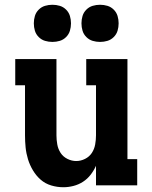

<svg xmlns="http://www.w3.org/2000/svg" viewBox="-20 -778 640 806"><path d="M246 8Q220 8 195 0.5Q170 -7 151 -23.5Q132 -40 118.5 -62.5Q105 -85 97.5 -109.5Q90 -134 87.5 -159Q85 -184 85 -210V-420H44V-530H217V-210Q217 -191 220.5 -171.5Q224 -152 234.5 -136Q245 -120 263 -111Q281 -102 300 -102Q319 -102 337 -111Q355 -120 365.5 -136Q376 -152 379.5 -171.5Q383 -191 383 -210V-420H342V-530H515V-110H556V0H383V-82Q374 -62 360.5 -44.5Q347 -27 328.5 -15Q310 -3 288.5 2.5Q267 8 246 8ZM400 -602Q384 -602 369 -606.5Q354 -611 342.5 -622.5Q331 -634 326.5 -649Q322 -664 322 -680Q322 -696 326.5 -711Q331 -726 342.5 -737.5Q354 -749 369 -753.5Q384 -758 400 -758Q416 -758 431 -753.5Q446 -749 457.5 -737.5Q469 -726 473.5 -711Q478 -696 478 -680Q478 -664 473.5 -649Q469 -634 457.5 -622.5Q446 -611 431 -606.5Q416 -602 400 -602ZM200 -602Q184 -602 169 -606.5Q154 -611 142.5 -622.5Q131 -634 126.5 -649Q122 -664 122 -680Q122 -696 126.5 -711Q131 -726 142.5 -737.5Q154 -749 169 -753.5Q184 -758 200 -758Q216 -758 231 -753.5Q246 -749 257.5 -737.5Q269 -726 273.5 -711Q278 -696 278 -680Q278 -664 273.5 -649Q269 -634 257.5 -622.5Q246 -611 231 -606.5Q216 -602 200 -602Z"/></svg>

Font: Iosevka Slab XBdEx
Style: Regular
Weight: 800
Width: 7
Monospace: yes
Designer: Belleve Invis
Foundry: Belleve Invis
Version: Version 11.1.0; ttfautohint (v1.8.3)